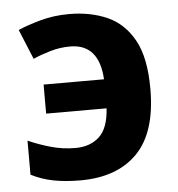

<svg xmlns="http://www.w3.org/2000/svg" viewBox="-45 -599 603 652"><g transform="rotate(-5 256.0 -273.0)"><path d="M204 10Q152 10 111.5 2Q71 -6 36 -24V-140Q72 -124 112.5 -112.5Q153 -101 196 -101Q247 -101 278 -130Q309 -159 313 -226H107V-325H313Q306 -446 208 -446Q173 -446 140.5 -436.5Q108 -427 81 -415L39 -517Q71 -531 116.5 -543.5Q162 -556 214 -556Q286 -556 343 -531Q400 -506 433.5 -446Q467 -386 467 -279Q467 -131 398 -60.5Q329 10 204 10Z"/></g></svg>

Font: Noto IKEA Latin
Style: Bold
Weight: 700
Designer: Monotype Design Team
Foundry: Monotype Imaging Inc.
Version: Version 1.0